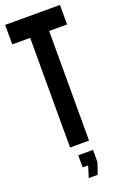

<svg xmlns="http://www.w3.org/2000/svg" viewBox="-174 -787 664 1027"><g transform="rotate(-20 158.0 -273.5)"><path d="M2 -624V-735H314V-624H212V0H104V-624ZM215 123 193 188H142L162 123H131V54H215Z"/></g></svg>

Font: League Gothic
Style: Regular
Weight: 400
Designer: The League of Moveable Type
Version: Version 1.560;PS 001.560;hotconv 1.0.56;makeotf.lib2.0.21325